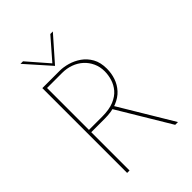

<svg xmlns="http://www.w3.org/2000/svg" viewBox="-254 -1009 1124 1124"><g transform="rotate(-45 308.5 -446.5)"><path d="M263 -702Q293 -702 328.5 -692Q364 -682 395.5 -660Q427 -638 447 -602.5Q467 -567 467 -515Q467 -477 455 -441.5Q443 -406 417.5 -378Q392 -350 351 -333.5Q310 -317 250 -317H139V0H119V-702ZM247 -336Q307 -336 345.5 -352Q384 -368 406 -394Q428 -420 437.5 -451.5Q447 -483 447 -514Q447 -551 432.5 -582.5Q418 -614 393 -636.5Q368 -659 335 -671Q302 -683 264 -683H139V-336ZM339 -335 540 0H517L316 -335ZM150 -893 269 -756 256 -755 376 -893H397L264 -742H263L129 -893Z"/></g></svg>

Font: Josefin Sans Thin Thin
Style: Regular
Weight: 250
Version: Version 2.001